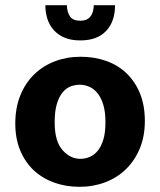

<svg xmlns="http://www.w3.org/2000/svg" viewBox="-20 -710 618 741"><path d="M539 -243Q539 -184 519.5 -137Q500 -90 466 -57Q432 -24 386 -6.5Q340 11 287 11Q234 11 188.5 -5.5Q143 -22 110 -53Q77 -84 58 -129.5Q39 -175 39 -233Q39 -294 58.5 -342Q78 -390 112 -423Q146 -456 192 -473.5Q238 -491 291 -491Q344 -491 389.5 -475Q435 -459 468 -427.5Q501 -396 520 -350Q539 -304 539 -243ZM387 -238Q387 -277 379 -304.5Q371 -332 357 -349.5Q343 -367 325 -375Q307 -383 288 -383Q269 -383 251.5 -376Q234 -369 220.5 -352Q207 -335 199 -307.5Q191 -280 191 -238Q191 -165 221 -131Q251 -97 290 -97Q309 -97 326.5 -104.5Q344 -112 357.5 -128.5Q371 -145 379 -172Q387 -199 387 -238ZM238 -690Q239 -662 250.5 -646Q262 -630 290 -630Q340 -630 342 -690H424Q424 -627 389.5 -590.5Q355 -554 290 -554Q254 -554 228.5 -565Q203 -576 186.5 -595Q170 -614 162.5 -638.5Q155 -663 155 -690Z"/></svg>

Font: Mukta Malar ExtraBold
Style: Regular
Weight: 800
Designer: Aadarsh Rajan, Girish Dalvi, Yashodeep Gholap
Foundry: Ek Type
Version: Version 2.538;PS 1.000;hotconv 16.6.51;makeotf.lib2.5.65220;